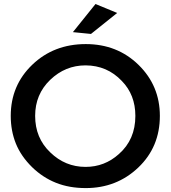

<svg xmlns="http://www.w3.org/2000/svg" viewBox="-20 -928 850 956"><path d="M407 8.5Q324.5 8.5 258.8 -17.8Q193 -44 140 -95.5Q84.5 -150 59 -213.2Q33.5 -276.5 33.5 -351Q33.5 -503 140.8 -605.8Q248 -708.5 407 -708.5Q564 -708.5 670 -604.8Q776 -501 776 -351Q776 -196 668.5 -93.8Q561 8.5 407 8.5ZM406 -97Q501 -97 572 -161Q654 -233 654 -351Q654 -456 586.5 -525Q513.5 -602 406 -602.5Q305 -602.5 230 -530.5Q155 -458.5 155 -351Q155 -241 230 -169.5Q304.5 -97 406 -97ZM433 -759 343 -768 455.5 -908 563.5 -863.5Z"/></svg>

Font: Argentum Novus Medium
Style: Regular
Weight: 500
Designer: Julieta Ulanovsky (font) & Cristiano Sobral (main changes)
Foundry: Julieta Ulanovsky (font) & Cristiano Sobral (main changes)
Version: Version 3.00;November 27, 2020;FontCreator 13.0.0.2655 64-bi